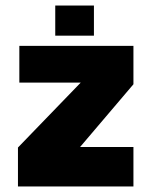

<svg xmlns="http://www.w3.org/2000/svg" viewBox="-20 -675 548 695"><path d="M45 0V-141L306 -411L320 -376H50V-509H463V-370L230 -96L223 -143H463V0ZM180 -546V-655H320V-546Z"/></svg>

Font: Maven Pro Black
Style: Regular
Weight: 900
Designer: Joe Prince
Foundry: Joe Prince
Version: Version 2.103